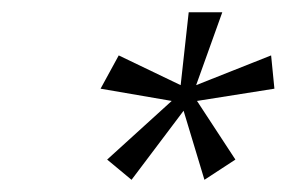

<svg xmlns="http://www.w3.org/2000/svg" viewBox="-20 -710 470 315"><path d="M195.8 -415 155.8 -448.2 261.7 -544.4 145 -564.5 174.8 -619.1 276.4 -570.3 289.6 -689.9H344.7L301.8 -570.3L424.8 -619.1L430.2 -564.5L303.2 -544.4L366.2 -448.2L315.4 -415L281.2 -528.3Z"/></svg>

Font: Acari Sans
Style: Italic
Weight: 400
Italic angle: -13°
Designer: Alfredo Marco Pradil and Stefan Peev
Foundry: Hanken Design Co.
Version: Version 1.045;January 11, 2019;FontCreator 11.5.0.2425 64-bi